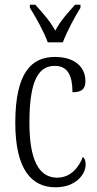

<svg xmlns="http://www.w3.org/2000/svg" viewBox="-20 -786 414 816"><path d="M183 -606H247C264 -651 298 -715 322 -753V-766H299C267 -730 238 -699 215 -656C191 -699 162 -730 130 -766H107V-753C131 -715 167 -651 183 -606ZM216 10C304 10 344 -47 344 -86C344 -103 340 -113 332 -119C315 -75 281 -31 223 -31C145 -31 105 -106 105 -265C105 -453 148 -506 213 -506C270 -506 288 -461 288 -394C324 -394 343 -405 343 -441C343 -503 296 -544 213 -544C115 -544 45 -479 45 -264C45 -63 116 10 216 10Z"/></svg>

Font: Noto Serif Bengali ExtraCondensed Light
Style: Regular
Weight: 300
Width: 2
Designer: Juan Bruce, Universal Thirst, Indian Type Foundry and the Monotype Design Team.
Foundry: Monotype Imaging Inc.
Version: Version 2.003